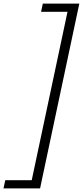

<svg xmlns="http://www.w3.org/2000/svg" viewBox="-56 -833 468 1071"><path d="M183 -813H386.5L167.5 218H-36.5L-26.5 172H121L320.5 -767H173Z"/></svg>

Font: Epilogue Light
Style: Italic
Weight: 300
Italic angle: -12°
Designer: Tyler Finck
Foundry: Etcetera Type Co
Version: Version 2.111; ttfautohint (v1.8.3)